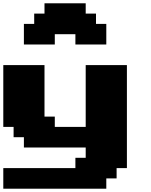

<svg xmlns="http://www.w3.org/2000/svg" viewBox="-20 -1020 915 1165"><path d="M0 125H625V62.5H687.5V0H750V-625H500V-250H312.5V-312.5H250V-625H0V-250H62.5V-187.5H125V-125H500V-62.5H437.5V0H0ZM437.5 -750H625V-875H562.5V-937.5H500V-1000H250V-937.5H187.5V-875H125V-750H312.5V-812.5H437.5Z"/></svg>

Font: Faithful 32x
Style: Bold
Weight: 400
Foundry: Faithful Resource Pack
Version: Version 1.0; January 27, 2023